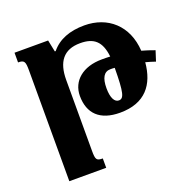

<svg xmlns="http://www.w3.org/2000/svg" viewBox="-133 -639 1054 1042"><g transform="rotate(-20 394.0 -118.5)"><path d="M307 211C271 211 266 203 266 152V-257C266 -360 308 -419 405 -419C484 -419 524 -385 534 -295C518 -296 502 -296 486 -296C375 -296 306 -236 306 -150C306 -49 364 10 481 10C627 10 691 -76 702 -201C721 -196 740 -190 758 -184L777 -243C753 -252 728 -260 703 -267C694 -415 594 -502 459 -502C375 -502 309 -477 266 -424H261L247 -492H53V-436C89 -436 94 -426 94 -375V265H307ZM456 -140C456 -199 474 -230 511 -230C519 -230 527 -230 536 -229C535 -85 526 -55 497 -55C473 -55 456 -83 456 -140Z"/></g></svg>

Font: Noto Serif Armenian Extra
Style: Regular
Weight: 800
Designer: Monotype Design Team
Foundry: Monotype Imaging Inc.
Version: Version 1.901